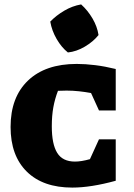

<svg xmlns="http://www.w3.org/2000/svg" viewBox="-20 -840 607 871"><path d="M308 11Q175 11 101.5 -61.5Q28 -134 28 -264Q28 -399 107 -474.5Q186 -550 328 -550Q367 -550 411.5 -544.5Q456 -539 505 -527V-339H429L393 -418Q366 -423 338 -426Q310 -429 282 -429Q263 -429 243 -428Q229 -392 222 -353.5Q215 -315 215 -267Q215 -186 239.5 -146.5Q264 -107 320 -107Q349 -107 388 -118L429 -208H505V-20Q392 11 308 11ZM348 -820Q378 -793 399.5 -756.5Q421 -720 427 -681Q403 -651 365 -628.5Q327 -606 288 -602Q259 -625 237 -663Q215 -701 208 -742Q235 -770 271.5 -791.5Q308 -813 348 -820Z"/></svg>

Font: Piazzolla SC ExtraBold
Style: Regular
Weight: 800
Designer: Juan Pablo del Peral
Foundry: Huerta Tipografica
Version: Version 1.330